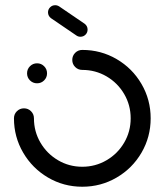

<svg xmlns="http://www.w3.org/2000/svg" viewBox="-20 -711 629 733"><path d="M83.3 -431.1Q83.3 -447 94.4 -458.1Q105.6 -469.3 121.5 -469.3Q137.4 -469.3 148.5 -458.1Q159.6 -447 159.6 -431.1Q159.6 -415.2 148.5 -404.1Q137.4 -393 121.5 -393Q105.6 -393 94.4 -404.1Q83.3 -415.2 83.3 -431.1ZM255.9 -482.2Q255.9 -498.1 267 -509.3Q278.1 -520.4 294.1 -520.4Q365.2 -520.4 425.2 -485.4Q485.2 -450.4 520.2 -390.4Q555.2 -330.4 555.2 -259.3Q555.2 -188.1 520.2 -128.1Q485.2 -68.1 425.2 -33.1Q365.2 1.9 294.1 1.9Q223 1.9 163.1 -33.3Q103.3 -68.5 68.3 -128.5Q33.3 -188.5 33.3 -259.3Q33.3 -275.2 44.4 -286.3Q55.6 -297.4 71.5 -297.4Q87.4 -297.4 98.5 -286.3Q109.6 -275.2 109.6 -259.3Q109.6 -208.9 134.4 -166.5Q159.3 -124.1 201.5 -99.3Q243.7 -74.4 294.1 -74.4Q344.4 -74.4 386.9 -99.3Q429.3 -124.1 454.1 -166.5Q478.9 -208.9 478.9 -259.3Q478.9 -309.6 454.1 -352Q429.3 -394.4 386.9 -419.3Q344.4 -444.1 294.1 -444.1Q278.1 -444.1 267 -455.2Q255.9 -466.3 255.9 -482.2ZM163.3 -663.7Q163.3 -675.2 171.3 -683.1Q179.3 -691.1 190.7 -691.1Q198.9 -691.1 206.3 -686.3L303 -620.4Q308.1 -616.7 311.3 -610.9Q314.4 -605.2 314.4 -598.1Q314.4 -586.7 306.5 -578.7Q298.5 -570.7 287 -570.7Q278.5 -570.7 271.5 -575.6L174.8 -641.5Q169.6 -645.2 166.5 -650.9Q163.3 -656.7 163.3 -663.7Z"/></svg>

Font: 26F Galaxy Sans
Style: Bold
Weight: 700
Designer: C₂₉H₂₅N₃O₅
Version: Version 1.100